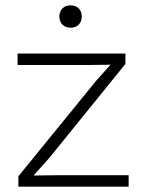

<svg xmlns="http://www.w3.org/2000/svg" viewBox="-20 -701 545 721"><path d="M49 0V-39L343 -400L395 -458L316 -457H46V-500H451V-461L166 -109L106 -42L196 -43H463V0ZM245 -681Q264 -681 275.5 -669.5Q287 -658 287 -639Q287 -620 275.5 -608.5Q264 -597 245 -597Q226 -597 214.5 -608.5Q203 -620 203 -639Q203 -658 214.5 -669.5Q226 -681 245 -681Z"/></svg>

Font: Work Sans Light
Style: Regular
Weight: 300
Designer: Wei Huang
Foundry: Wei Huang
Version: Version 2.012; ttfautohint (v1.8.3)